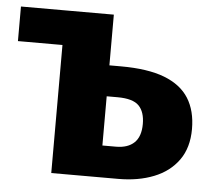

<svg xmlns="http://www.w3.org/2000/svg" viewBox="-47 -578 693 625"><g transform="rotate(5 300.0 -265.5)"><path d="M290.4 -531.4 142.4 -418.4H-3.1V-531.4ZM284.4 -264.6V-365.7H338Q426 -365.7 480.6 -344.7Q535.2 -323.6 560.8 -282.8Q586.3 -242.1 586.3 -182.5Q586.3 -121.4 557.1 -80.7Q527.9 -40.1 477.2 -20.1Q426.5 0 361.2 0H142.4V-531.4H300.4V-103.8H344.5Q383.5 -103.8 404.4 -123.8Q425.4 -143.9 425.4 -185Q425.4 -224.3 405.9 -244.4Q386.4 -264.6 335.8 -264.6Z"/></g></svg>

Font: Fira Sans Variable
Style: Regular
Weight: 400
Designer: Carrois Corporate & Edenspiekermann AG
Foundry: Carrois Corporate GbR & Edenspiekermann AG
Version: Version 4.202